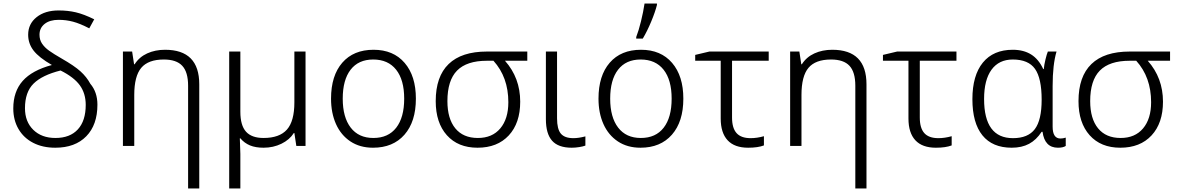

<svg xmlns="http://www.w3.org/2000/svg" viewBox="-20 -824 6650 1084"><path d="M55 -212Q55 -307 108 -367Q161 -427 273 -457Q200 -499 169.5 -538.5Q139 -578 139 -628Q139 -689 186.5 -727Q234 -765 311 -765Q363 -765 408 -754.5Q453 -744 512 -715L484 -664Q432 -691 392.5 -701.5Q353 -712 311 -712Q261 -712 232 -689Q203 -666 203 -628Q203 -599 217.5 -577.5Q232 -556 257 -538Q282 -520 329 -493Q399 -453 434 -421.5Q469 -390 490 -351Q530 -304 530 -233Q530 -119 467 -54.5Q404 10 292 10Q221 10 167.5 -17.5Q114 -45 84.5 -95.5Q55 -146 55 -212ZM464 -232Q464 -296 431 -342Q398 -388 322 -426Q218 -400 169.5 -352Q121 -304 121 -213Q121 -137 168 -91Q215 -45 293 -45Q375 -45 419.5 -93.5Q464 -142 464 -232Z M1042 -340Q1042 -417 1009 -452.5Q976 -488 905 -488Q817 -488 777.5 -441Q738 -394 738 -288V0H674V-533H726L737 -461H740Q766 -502 811 -522.5Q856 -543 912 -543Q1105 -543 1105 -348V240H1042Z M1274 -533H1337V-193Q1337 -116 1369 -80.5Q1401 -45 1468 -45Q1558 -45 1600 -92.5Q1642 -140 1642 -246V-533H1705V0H1653L1642 -73H1639Q1615 -35 1569 -12.5Q1523 10 1468 10Q1423 10 1391.5 -3Q1360 -16 1337 -43H1334L1335 -16Q1337 28 1337 45V240H1274Z M1849 -267Q1849 -397 1912.5 -470Q1976 -543 2089 -543Q2201 -543 2264.5 -469Q2328 -395 2328 -267Q2328 -137 2263.5 -63.5Q2199 10 2086 10Q2012 10 1958.5 -25.5Q1905 -61 1877 -123.5Q1849 -186 1849 -267ZM2262 -267Q2262 -373 2216.5 -430.5Q2171 -488 2087 -488Q2004 -488 1959.5 -430.5Q1915 -373 1915 -267Q1915 -162 1960 -103.5Q2005 -45 2088 -45Q2172 -45 2217 -103Q2262 -161 2262 -267Z M2440 -253Q2440 -392 2513 -462.5Q2586 -533 2729 -533H2957V-481H2831Q2917 -384 2917 -250Q2917 -129 2852.5 -59.5Q2788 10 2676 10Q2566 10 2503 -60.5Q2440 -131 2440 -253ZM2850 -247Q2850 -388 2766 -481H2729Q2615 -481 2560.5 -425.5Q2506 -370 2506 -253Q2506 -154 2550.5 -99.5Q2595 -45 2678 -45Q2759 -45 2804.5 -99Q2850 -153 2850 -247Z M3062 -151V-533H3125V-156Q3125 -95 3146.5 -69.5Q3168 -44 3217 -44Q3247 -44 3285 -54V-2Q3272 3 3250 6.5Q3228 10 3208 10Q3132 10 3097 -29.5Q3062 -69 3062 -151Z M3572 -615Q3586 -651 3599 -704Q3612 -757 3619 -804H3689V-796Q3679 -756 3656.5 -702Q3634 -648 3609 -606H3572ZM3359 -267Q3359 -397 3422.5 -470Q3486 -543 3599 -543Q3711 -543 3774.5 -469Q3838 -395 3838 -267Q3838 -137 3773.5 -63.5Q3709 10 3596 10Q3522 10 3468.5 -25.5Q3415 -61 3387 -123.5Q3359 -186 3359 -267ZM3772 -267Q3772 -373 3726.5 -430.5Q3681 -488 3597 -488Q3514 -488 3469.5 -430.5Q3425 -373 3425 -267Q3425 -162 3470 -103.5Q3515 -45 3598 -45Q3682 -45 3727 -103Q3772 -161 3772 -267Z M4049 -155V-481H3905V-514L3985 -533H4320V-481H4113V-160Q4113 -101 4138.5 -72.5Q4164 -44 4218 -44Q4254 -44 4293 -55V-3Q4259 10 4204 10Q4127 10 4088 -32Q4049 -74 4049 -155Z M4809 -340Q4809 -417 4776 -452.5Q4743 -488 4672 -488Q4584 -488 4544.5 -441Q4505 -394 4505 -288V0H4441V-533H4493L4504 -461H4507Q4533 -502 4578 -522.5Q4623 -543 4679 -543Q4872 -543 4872 -348V240H4809Z M5109 -155V-481H4965V-514L5045 -533H5380V-481H5173V-160Q5173 -101 5198.5 -72.5Q5224 -44 5278 -44Q5314 -44 5353 -55V-3Q5319 10 5264 10Q5187 10 5148 -32Q5109 -74 5109 -155Z M5470 -264Q5470 -398 5529 -470.5Q5588 -543 5698 -543Q5759 -543 5801.5 -516.5Q5844 -490 5870 -434H5873Q5875 -457 5882.5 -488Q5890 -519 5896 -533H5945Q5923 -459 5923 -338V-109Q5923 -42 5967 -42Q5982 -42 5997 -47V0Q5982 10 5953 10Q5878 10 5866 -80H5861Q5831 -34 5790 -12Q5749 10 5692 10Q5583 10 5526.5 -60Q5470 -130 5470 -264ZM5861 -261Q5861 -382 5823.5 -435Q5786 -488 5698 -488Q5620 -488 5578 -430.5Q5536 -373 5536 -265Q5536 -44 5699 -44Q5784 -44 5822.5 -95Q5861 -146 5861 -261Z M6069 -253Q6069 -392 6142 -462.5Q6215 -533 6358 -533H6586V-481H6460Q6546 -384 6546 -250Q6546 -129 6481.5 -59.5Q6417 10 6305 10Q6195 10 6132 -60.5Q6069 -131 6069 -253ZM6479 -247Q6479 -388 6395 -481H6358Q6244 -481 6189.5 -425.5Q6135 -370 6135 -253Q6135 -154 6179.5 -99.5Q6224 -45 6307 -45Q6388 -45 6433.5 -99Q6479 -153 6479 -247Z"/></svg>

Font: OpenSansMMV
Style: Light
Weight: 300
Foundry: Ascender Corporation
Version: Version 4.001